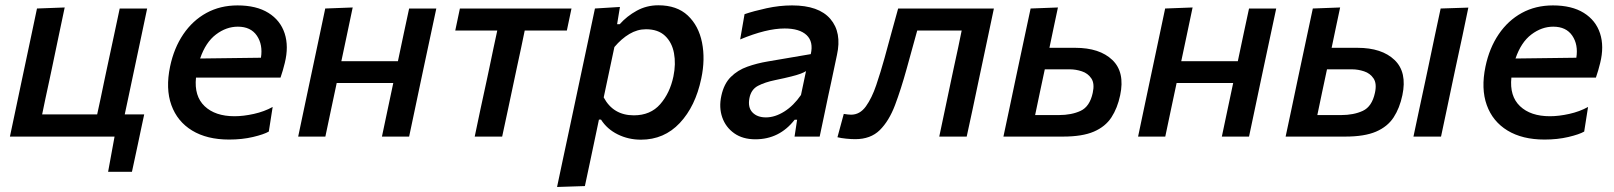

<svg xmlns="http://www.w3.org/2000/svg" viewBox="-20 -530 6262 745"><path d="M399.5 136.5 424.5 0H18.5Q30 -54.5 40.8 -105.5Q51.5 -156.5 64.5 -218L75 -267.5Q90 -337.5 101 -390.2Q112 -443 123.5 -497L231 -501Q219.5 -445.5 208 -391.8Q196.5 -338 182 -267.5L171.5 -218Q163 -179 156.2 -147.2Q149.5 -115.5 143.5 -86H357Q363.5 -115.5 370.2 -147Q377 -178.5 385 -218L395.5 -267.5Q410.5 -337.5 421.8 -390.2Q433 -443 444.5 -497H551Q539.5 -443 528.5 -390.2Q517.5 -337.5 502.5 -267.5L492 -218Q483.5 -178.5 477 -147Q470.5 -115.5 464 -86H539.5Q533.5 -58 527.2 -28.5Q521 1 515 29.5Q509 56.5 503.5 83.2Q498 110 492 136.5Z M869 11.5Q783 11.5 725.5 -23.5Q668 -58.5 645 -122.2Q622 -186 640 -272Q655 -343.5 691.2 -397Q727.5 -450.5 781 -479.8Q834.5 -509 901.5 -509Q975 -509 1021.5 -480Q1068 -451 1084.5 -400.5Q1101 -350 1085 -285.5Q1078 -256.5 1068.5 -229H740.5Q733 -157 774 -118Q815 -79 890 -79Q924.5 -79 965 -88Q1005.5 -97 1038 -115L1023 -19.5Q1004 -8.5 961.8 1.5Q919.5 11.5 869 11.5ZM903 -426.5Q858 -426.5 818 -396.2Q778 -366 756.5 -303L992.5 -306Q1000.5 -356.5 976.8 -391.5Q953 -426.5 903 -426.5Z M1137 0Q1148.5 -54.5 1159.2 -105.5Q1170 -156.5 1183 -218L1193.5 -267.5Q1208.5 -337.5 1219.5 -390.2Q1230.5 -443 1242 -497L1348.5 -501Q1337 -445.5 1326.2 -395Q1315.5 -344.5 1304.5 -292.5H1524Q1536.5 -353 1546.8 -400.5Q1557 -448 1567.5 -497H1673Q1661.5 -443 1650.2 -390.2Q1639 -337.5 1624 -267.5L1613.5 -218Q1600.5 -156.5 1589.8 -105.5Q1579 -54.5 1567.5 0H1462Q1473.5 -54.5 1484 -104.2Q1494.5 -154 1506 -208H1286.5Q1274 -150 1263.8 -101.2Q1253.5 -52.5 1242.5 0Z M1822 0Q1833.5 -55 1844.2 -105.8Q1855 -156.5 1868.5 -218L1879 -267.5Q1888 -310.5 1895.2 -345Q1902.5 -379.5 1909.5 -411.5H1746.5L1764.5 -497H2197.5L2179.5 -411.5H2016Q2009.5 -379.5 2002.2 -345Q1995 -310.5 1985.5 -267.5L1975 -218Q1962 -156.5 1951.2 -105.8Q1940.5 -55 1928.5 0Z M2141.5 195.5Q2153 141 2164.2 88.2Q2175.5 35.5 2188.5 -25.5L2240 -268Q2250.5 -318 2263 -376.2Q2275.5 -434.5 2288.5 -497L2385.5 -503L2374.5 -436H2384.5Q2412.5 -467.5 2450.8 -488.5Q2489 -509.5 2534.5 -509.5Q2606.5 -509.5 2648.8 -469.8Q2691 -430 2704 -365Q2717 -300 2701 -225Q2678.5 -117.5 2617.8 -52.8Q2557 12 2467 12Q2418.5 12 2377 -8.5Q2335.5 -29 2312 -66H2304L2294.5 -20.5Q2282.5 37 2271.8 87.2Q2261 137.5 2249.5 192ZM2439.5 -82.5Q2504 -82.5 2541.8 -125.8Q2579.5 -169 2593 -233.5Q2603 -282 2595.2 -323.8Q2587.5 -365.5 2560.5 -391Q2533.5 -416.5 2486.5 -416.5Q2453 -416.5 2422.2 -398.2Q2391.5 -380 2364 -347.5L2322.5 -152Q2359.5 -82.5 2439.5 -82.5Z M2911 10.5Q2862 10.5 2829 -12.8Q2796 -36 2782.5 -74.5Q2769 -113 2779 -158.5Q2789 -205 2815.8 -231.5Q2842.5 -258 2879.8 -271.2Q2917 -284.5 2959 -291.5L3126 -320Q3137 -368 3109.8 -393.8Q3082.5 -419.5 3024.5 -419.5Q2953.5 -419.5 2852 -377L2869 -475Q2904 -487 2954.2 -498Q3004.5 -509 3053.5 -509Q3157 -509 3202 -456.5Q3247 -404 3227.5 -316.5Q3222.5 -293 3217 -266.8Q3211.5 -240.5 3205 -210L3193.5 -157Q3186.5 -122.5 3178.2 -83.8Q3170 -45 3160.5 0H3063L3073 -65.5H3063.5Q3004.5 10.5 2911 10.5ZM2952 -74.5Q2987 -74.5 3023.2 -97.2Q3059.5 -120 3088 -161.5L3107.5 -254Q3099.5 -249 3087 -244.2Q3074.5 -239.5 3051.2 -233.5Q3028 -227.5 2987 -219Q2948 -211 2921.2 -197Q2894.5 -183 2888 -149.5Q2881 -113.5 2899.5 -94Q2918 -74.5 2952 -74.5Z M3298.5 10Q3283 10 3263 8Q3243 6 3229.5 2.5L3254 -88Q3261.5 -86.5 3269.8 -85.8Q3278 -85 3282.5 -85Q3316.5 -85 3339.8 -117.2Q3363 -149.5 3380 -199.8Q3397 -250 3412 -304Q3425.5 -353.5 3439 -402.8Q3452.5 -452 3465 -497H3836.5Q3825 -443 3814 -390.2Q3803 -337.5 3788 -267.5L3777.5 -218Q3764.5 -156.5 3753.8 -105.5Q3743 -54.5 3731 0H3624.5Q3636 -54.5 3646.8 -105.5Q3657.5 -156.5 3670.5 -218L3681 -267.5Q3690.5 -310.5 3697.8 -345Q3705 -379.5 3711.5 -411.5H3539Q3528.5 -374 3518.2 -336.2Q3508 -298.5 3498 -263Q3476 -183.5 3452.8 -122Q3429.5 -60.5 3393.8 -25.2Q3358 10 3298.5 10Z M3873.5 0Q3885 -53.5 3895.8 -104.8Q3906.5 -156 3919.5 -217.5L3930 -267Q3945 -336.5 3956 -389.2Q3967 -442 3979 -497L4085 -501Q4076.5 -461 4068.5 -423.2Q4060.5 -385.5 4052 -344.5H4152Q4247 -344.5 4296.2 -297.2Q4345.5 -250 4326.5 -160.5Q4316 -110.5 4292.5 -74.5Q4269 -38.5 4224.2 -19.2Q4179.5 0 4104.5 0ZM3996.5 -83.5H4088.5Q4138 -83.5 4173.2 -100Q4208.5 -116.5 4220 -169.5Q4228 -205.5 4214.8 -225.5Q4201.5 -245.5 4178 -253.2Q4154.5 -261 4131 -261H4034Q4024 -214 4015.2 -172.8Q4006.5 -131.5 3996.5 -83.5Z M4396 0Q4407.5 -54.5 4418.2 -105.5Q4429 -156.5 4442 -218L4452.5 -267.5Q4467.5 -337.5 4478.5 -390.2Q4489.5 -443 4501 -497L4607.5 -501Q4596 -445.5 4585.2 -395Q4574.5 -344.5 4563.5 -292.5H4783Q4795.5 -353 4805.8 -400.5Q4816 -448 4826.5 -497H4932Q4920.5 -443 4909.2 -390.2Q4898 -337.5 4883 -267.5L4872.5 -218Q4859.5 -156.5 4848.8 -105.5Q4838 -54.5 4826.5 0H4721Q4732.5 -54.5 4743 -104.2Q4753.5 -154 4765 -208H4545.5Q4533 -150 4522.8 -101.2Q4512.5 -52.5 4501.5 0Z M4968.5 0Q4980 -53.5 4990.8 -104.8Q5001.5 -156 5014.5 -217.5L5025 -267Q5040 -336.5 5051 -389.2Q5062 -442 5074 -497L5180 -501Q5171.5 -461 5163.5 -423.2Q5155.5 -385.5 5147 -344.5H5247Q5342 -344.5 5391.2 -297.2Q5440.5 -250 5421.5 -160.5Q5411 -110.5 5387.5 -74.5Q5364 -38.5 5319.2 -19.2Q5274.5 0 5199.5 0ZM5091.5 -83.5H5183.5Q5233 -83.5 5268.2 -100Q5303.5 -116.5 5315 -169.5Q5323 -205.5 5309.8 -225.5Q5296.5 -245.5 5273 -253.2Q5249.5 -261 5226 -261H5129Q5119 -214 5110.2 -172.8Q5101.5 -131.5 5091.5 -83.5ZM5464.5 0Q5476 -54.5 5486.8 -105.2Q5497.5 -156 5511 -218L5521.5 -267.5Q5536 -337.5 5547.2 -390.2Q5558.5 -443 5570 -497L5677.5 -500.5Q5666 -444.5 5654.8 -391.8Q5643.5 -339 5628 -267.5L5617.5 -218Q5604.5 -156 5593.8 -105.2Q5583 -54.5 5571.5 0Z M5973 11.5Q5887 11.5 5829.5 -23.5Q5772 -58.5 5749 -122.2Q5726 -186 5744 -272Q5759 -343.5 5795.2 -397Q5831.5 -450.5 5885 -479.8Q5938.5 -509 6005.5 -509Q6079 -509 6125.5 -480Q6172 -451 6188.5 -400.5Q6205 -350 6189 -285.5Q6182 -256.5 6172.5 -229H5844.5Q5837 -157 5878 -118Q5919 -79 5994 -79Q6028.5 -79 6069 -88Q6109.5 -97 6142 -115L6127 -19.5Q6108 -8.5 6065.8 1.5Q6023.5 11.5 5973 11.5ZM6007 -426.5Q5962 -426.5 5922 -396.2Q5882 -366 5860.5 -303L6096.5 -306Q6104.5 -356.5 6080.8 -391.5Q6057 -426.5 6007 -426.5Z"/></svg>

Font: Commissioner Medium
Style: Italic
Weight: 500
Italic angle: -12°
Designer: Kostas Bartsokas
Foundry: Kostas Bartsokas
Version: Version 1.000; ttfautohint (v1.8.3)